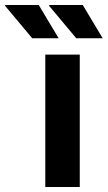

<svg xmlns="http://www.w3.org/2000/svg" viewBox="-109 -743 428 763"><path d="M71 0V-526H208V0ZM194 -591 86 -720 87 -723H220L299 -591ZM19 -591 -89 -720 -88 -723H45L124 -591Z"/></svg>

Font: Archivo VF Beta
Style: Regular
Weight: 400
Designer: Hector Gatti
Foundry: Omnibus-Type
Version: Version 1.002